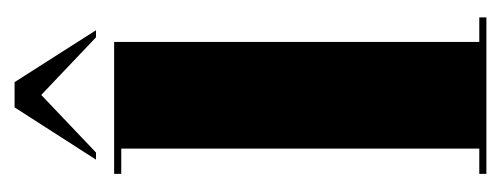

<svg xmlns="http://www.w3.org/2000/svg" viewBox="-237 -467 704 270"><g transform="rotate(-90 115.0 -332.0)"><path d="M5.5 0V-10H41V-513.5H5.5V-523.5H191V-10H225.5V0ZM25.5 -549 99 -663.5H134.5L207.5 -549H197.5L116.5 -626L35.5 -549Z"/></g></svg>

Font: Imbue 100pt Black
Style: Regular
Weight: 900
Designer: Tyler Finck
Foundry: Etcetera Type Company
Version: Version 1.102; ttfautohint (v1.8.3)